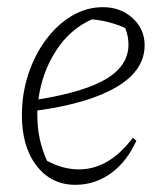

<svg xmlns="http://www.w3.org/2000/svg" viewBox="-20 -507 462 535"><path d="M190 8Q123 8 82 -45Q41 -98 41 -186Q41 -246 59 -300.5Q77 -355 108.5 -397Q140 -439 180.5 -463Q221 -487 267 -487Q316 -487 349.5 -456.5Q383 -426 383 -381Q383 -311 305.5 -265Q228 -219 84 -199Q84 -192 84 -185Q84 -118 111 -59Q155 -35 200 -35Q284 -35 350 -123L360 -115Q334 -57 289.5 -24.5Q245 8 190 8ZM338 -383Q338 -406 329 -429Q284 -449 236 -453Q175 -426 136 -365.5Q97 -305 87 -230Q217 -251 277.5 -288Q338 -325 338 -383Z"/></svg>

Font: Piazzolla ExtraLight
Style: Italic
Weight: 200
Italic angle: -11.3°
Designer: Juan Pablo del Peral
Foundry: Huerta Tipografica
Version: Version 1.330